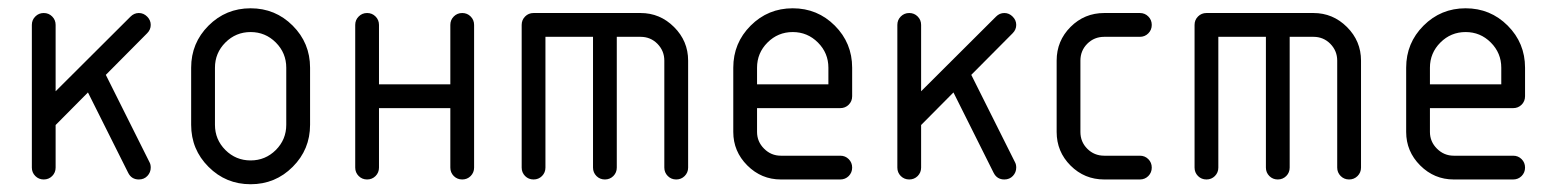

<svg xmlns="http://www.w3.org/2000/svg" viewBox="-20 -444 3846 475"><path d="M352.9 -29.4Q352.9 -17.6 344.7 -8.8Q336.5 0 323.5 0Q305.3 0 297.1 -16.5L197.6 -215.3L117.6 -134.7V-29.4Q117.6 -17.1 109.1 -8.5Q100.6 0 88.2 0Q75.9 0 67.4 -8.5Q58.8 -17.1 58.8 -29.4V-382.4Q58.8 -394.7 67.4 -403.2Q75.9 -411.8 88.2 -411.8Q100.6 -411.8 109.1 -403.2Q117.6 -394.7 117.6 -382.4V-218.2L302.9 -402.9Q311.8 -411.8 323.5 -411.8Q335.3 -411.8 344.1 -402.9Q352.9 -394.1 352.9 -382.4Q352.9 -370.6 344.1 -361.8L241.8 -258.8L350 -42.4Q352.9 -37.1 352.9 -29.4Z M747.1 -276.5V-135.3Q747.1 -74.1 704.1 -31.2Q661.2 11.8 600 11.8Q538.8 11.8 495.9 -31.2Q452.9 -74.1 452.9 -135.3V-276.5Q452.9 -337.6 495.9 -380.6Q538.8 -423.5 600 -423.5Q661.2 -423.5 704.1 -380.6Q747.1 -337.6 747.1 -276.5ZM511.8 -276.5V-135.3Q511.8 -98.8 537.6 -72.9Q563.5 -47.1 600 -47.1Q636.5 -47.1 662.4 -72.9Q688.2 -98.8 688.2 -135.3V-276.5Q688.2 -312.9 662.4 -338.8Q636.5 -364.7 600 -364.7Q563.5 -364.7 537.6 -338.8Q511.8 -312.9 511.8 -276.5Z M917.6 -382.4V-235.3H1094.1V-382.4Q1094.1 -394.7 1102.6 -403.2Q1111.2 -411.8 1123.5 -411.8Q1135.9 -411.8 1144.4 -403.2Q1152.9 -394.7 1152.9 -382.4V-29.4Q1152.9 -17.1 1144.4 -8.5Q1135.9 0 1123.5 0Q1111.2 0 1102.6 -8.5Q1094.1 -17.1 1094.1 -29.4V-176.5H917.6V-29.4Q917.6 -17.1 909.1 -8.5Q900.6 0 888.2 0Q875.9 0 867.4 -8.5Q858.8 -17.1 858.8 -29.4V-382.4Q858.8 -394.7 867.4 -403.2Q875.9 -411.8 888.2 -411.8Q900.6 -411.8 909.1 -403.2Q917.6 -394.7 917.6 -382.4Z M1623.5 -294.1Q1623.5 -318.2 1606.5 -335.6Q1589.4 -352.9 1564.7 -352.9H1505.9V-29.4Q1505.9 -17.1 1497.4 -8.5Q1488.8 0 1476.5 0Q1464.1 0 1455.6 -8.5Q1447.1 -17.1 1447.1 -29.4V-352.9H1329.4V-29.4Q1329.4 -17.1 1320.9 -8.5Q1312.4 0 1300 0Q1287.6 0 1279.1 -8.5Q1270.6 -17.1 1270.6 -29.4V-382.4Q1270.6 -394.7 1279.1 -403.2Q1287.6 -411.8 1300 -411.8H1564.7Q1612.9 -411.8 1647.6 -377.1Q1682.4 -342.4 1682.4 -294.1V-29.4Q1682.4 -17.1 1673.8 -8.5Q1665.3 0 1652.9 0Q1640.6 0 1632.1 -8.5Q1623.5 -17.1 1623.5 -29.4Z M2088.2 -276.5V-205.9Q2088.2 -193.5 2079.7 -185Q2071.2 -176.5 2058.8 -176.5H1852.9V-117.6Q1852.9 -93.5 1870.3 -76.2Q1887.6 -58.8 1911.8 -58.8H2058.8Q2071.2 -58.8 2079.7 -50.3Q2088.2 -41.8 2088.2 -29.4Q2088.2 -17.1 2079.7 -8.5Q2071.2 0 2058.8 0H1911.8Q1863.5 0 1828.8 -34.7Q1794.1 -69.4 1794.1 -117.6V-276.5Q1794.1 -337.6 1837.1 -380.6Q1880 -423.5 1941.2 -423.5Q2002.4 -423.5 2045.3 -380.6Q2088.2 -337.6 2088.2 -276.5ZM1852.9 -276.5V-235.3H2029.4V-276.5Q2029.4 -312.9 2003.5 -338.8Q1977.6 -364.7 1941.2 -364.7Q1904.7 -364.7 1878.8 -338.8Q1852.9 -312.9 1852.9 -276.5Z M2494.1 -29.4Q2494.1 -17.6 2485.9 -8.8Q2477.6 0 2464.7 0Q2446.5 0 2438.2 -16.5L2338.8 -215.3L2258.8 -134.7V-29.4Q2258.8 -17.1 2250.3 -8.5Q2241.8 0 2229.4 0Q2217.1 0 2208.5 -8.5Q2200 -17.1 2200 -29.4V-382.4Q2200 -394.7 2208.5 -403.2Q2217.1 -411.8 2229.4 -411.8Q2241.8 -411.8 2250.3 -403.2Q2258.8 -394.7 2258.8 -382.4V-218.2L2444.1 -402.9Q2452.9 -411.8 2464.7 -411.8Q2476.5 -411.8 2485.3 -402.9Q2494.1 -394.1 2494.1 -382.4Q2494.1 -370.6 2485.3 -361.8L2382.9 -258.8L2491.2 -42.4Q2494.1 -37.1 2494.1 -29.4Z M2652.9 -117.6Q2652.9 -92.9 2670 -75.9Q2687.1 -58.8 2711.8 -58.8H2800Q2812.4 -58.8 2820.9 -50.3Q2829.4 -41.8 2829.4 -29.4Q2829.4 -17.1 2820.9 -8.5Q2812.4 0 2800 0H2711.8Q2662.9 0 2628.5 -34.4Q2594.1 -68.8 2594.1 -117.6V-294.1Q2594.1 -342.9 2628.5 -377.4Q2662.9 -411.8 2711.8 -411.8H2800Q2812.4 -411.8 2820.9 -403.2Q2829.4 -394.7 2829.4 -382.4Q2829.4 -370 2820.9 -361.5Q2812.4 -352.9 2800 -352.9H2711.8Q2687.1 -352.9 2670 -335.9Q2652.9 -318.8 2652.9 -294.1Z M3288.2 -294.1Q3288.2 -318.2 3271.2 -335.6Q3254.1 -352.9 3229.4 -352.9H3170.6V-29.4Q3170.6 -17.1 3162.1 -8.5Q3153.5 0 3141.2 0Q3128.8 0 3120.3 -8.5Q3111.8 -17.1 3111.8 -29.4V-352.9H2994.1V-29.4Q2994.1 -17.1 2985.6 -8.5Q2977.1 0 2964.7 0Q2952.4 0 2943.8 -8.5Q2935.3 -17.1 2935.3 -29.4V-382.4Q2935.3 -394.7 2943.8 -403.2Q2952.4 -411.8 2964.7 -411.8H3229.4Q3277.6 -411.8 3312.4 -377.1Q3347.1 -342.4 3347.1 -294.1V-29.4Q3347.1 -17.1 3338.5 -8.5Q3330 0 3317.6 0Q3305.3 0 3296.8 -8.5Q3288.2 -17.1 3288.2 -29.4Z M3752.9 -276.5V-205.9Q3752.9 -193.5 3744.4 -185Q3735.9 -176.5 3723.5 -176.5H3517.6V-117.6Q3517.6 -93.5 3535 -76.2Q3552.4 -58.8 3576.5 -58.8H3723.5Q3735.9 -58.8 3744.4 -50.3Q3752.9 -41.8 3752.9 -29.4Q3752.9 -17.1 3744.4 -8.5Q3735.9 0 3723.5 0H3576.5Q3528.2 0 3493.5 -34.7Q3458.8 -69.4 3458.8 -117.6V-276.5Q3458.8 -337.6 3501.8 -380.6Q3544.7 -423.5 3605.9 -423.5Q3667.1 -423.5 3710 -380.6Q3752.9 -337.6 3752.9 -276.5ZM3517.6 -276.5V-235.3H3694.1V-276.5Q3694.1 -312.9 3668.2 -338.8Q3642.4 -364.7 3605.9 -364.7Q3569.4 -364.7 3543.5 -338.8Q3517.6 -312.9 3517.6 -276.5Z"/></svg>

Font: OpenGost Type B TT
Style: Regular
Weight: 400
Version: Version 0.3